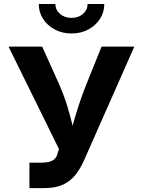

<svg xmlns="http://www.w3.org/2000/svg" viewBox="-20 -967 734 987"><path d="M131.3 0V-130.8H191.3Q229 -130.8 248.6 -141.1Q268.2 -151.3 275 -174.5L283.1 -200.9L23.8 -727.5H196.8L278 -547.1Q305.2 -487 322.5 -432.3Q339.7 -377.6 351.1 -329.3Q362.5 -280.9 372.3 -239.8H329.5Q346.2 -297.3 369.1 -375.7Q392 -454.2 429.4 -547.1L502.1 -727.5H670.5L411.4 -141.2Q390.7 -95.2 364.1 -63.7Q337.4 -32.1 299.5 -16Q261.5 0 207.5 0ZM347.7 -795Q300 -795 261.9 -815.1Q223.9 -835.3 201.6 -869.8Q179.2 -904.3 179.2 -946.6H264.8Q264.8 -916 288.5 -895.6Q312.2 -875.1 347.7 -875.1Q383 -875.1 406.6 -895.6Q430.1 -916 430.1 -946.6H516.2Q516.2 -904.3 494 -869.9Q471.8 -835.5 433.7 -815.2Q395.7 -795 347.7 -795Z"/></svg>

Font: Inter Variable LoSnoCo
Style: Regular
Weight: 400
Designer: Rasmus Andersson
Foundry: rsms
Version: Version 4.000;git-a52131595; featfreeze: case,dlig,ss01,ss02